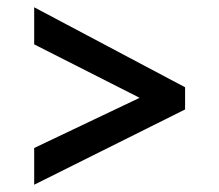

<svg xmlns="http://www.w3.org/2000/svg" viewBox="-20 -624 603 528"><path d="M74 -116V-217L364 -355L74 -502V-604L489 -384V-323Z"/></svg>

Font: Noto Sans Mono SemiCondensed SemiBold
Style: Regular
Weight: 600
Width: 4
Designer: Monotype Design Team
Foundry: Monotype Imaging Inc.
Version: Version 2.014; ttfautohint (v1.8.4.7-5d5b)